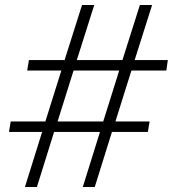

<svg xmlns="http://www.w3.org/2000/svg" viewBox="-20 -750 709 770"><path d="M80 0 149 -221H16L23 -263H162L226 -467H89L96 -509H239L309 -730H358L288 -509H471L541 -730H590L520 -509H653L647 -467H507L443 -263H580L573 -221H429L360 0H312L381 -221H197L128 0ZM211 -263H394L458 -467H275Z"/></svg>

Font: Sora ExtraLight
Style: Italic
Weight: 200
Designer: Jonathan Barnbrook, Juli√°n Moncada
Version: Version 1.000